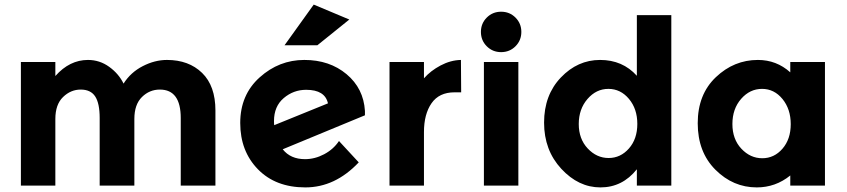

<svg xmlns="http://www.w3.org/2000/svg" viewBox="-20 -808 3688 836"><path d="M565 -290V0H414V-294Q414 -358 394.5 -388Q375 -418 331.5 -418Q288 -418 254.5 -385.5Q221 -353 221 -290V0H71V-538H221V-477Q283 -547 363 -547Q414 -547 455.5 -517Q497 -487 518 -444Q549 -493 601.5 -520Q654 -547 707 -547Q802 -547 860 -490.5Q918 -434 918 -327V0H767V-294Q767 -418 676 -418Q631 -418 598 -385.5Q565 -353 565 -290Z M1362 -611H1219L1346 -788L1501 -723ZM1308 -115Q1351 -115 1391.5 -136.5Q1432 -158 1456 -194L1542 -101Q1439 8 1309.5 8Q1180 8 1103 -71Q1026 -150 1026 -272.5Q1026 -395 1110.5 -471Q1195 -547 1305 -547Q1415 -547 1489 -485Q1563 -423 1569 -325V-306L1211 -158Q1245 -115 1308 -115ZM1313 -417Q1258 -417 1215.5 -381Q1173 -345 1173 -281Q1173 -269 1174 -263L1408 -358Q1395 -417 1313 -417Z M1959 -406Q1892 -406 1859 -358.5Q1826 -311 1826 -233V0H1676V-538H1826V-467Q1855 -500 1898.5 -523Q1942 -546 1987 -547L1988 -406Z M2237 0H2087V-538H2237ZM2099.5 -606.5Q2074 -632 2074 -669Q2074 -706 2099.5 -731.5Q2125 -757 2162 -757Q2199 -757 2224.5 -731.5Q2250 -706 2250 -669Q2250 -632 2224.5 -606.5Q2199 -581 2162 -581Q2125 -581 2099.5 -606.5Z M2753 -478V-742H2903V0H2753V-71Q2690 8 2594.5 8Q2499 8 2424 -73Q2349 -154 2349 -274Q2349 -394 2422 -470.5Q2495 -547 2593 -547Q2691 -547 2753 -478ZM2500 -268Q2500 -203 2539 -161.5Q2578 -120 2630 -120Q2682 -120 2718.5 -161.5Q2755 -203 2755 -268.5Q2755 -334 2718.5 -377.5Q2682 -421 2629 -421Q2576 -421 2538 -377Q2500 -333 2500 -268Z M3280 -547Q3361 -547 3421 -493V-538H3572V0H3421V-44Q3357 8 3275 8Q3172 8 3095 -69Q3018 -146 3018 -271.5Q3018 -397 3097 -472Q3176 -547 3280 -547ZM3169 -268Q3169 -202 3208 -160.5Q3247 -119 3299 -119Q3351 -119 3387 -160.5Q3423 -202 3423 -267.5Q3423 -333 3387 -377Q3351 -421 3298 -421Q3245 -421 3207 -377.5Q3169 -334 3169 -268Z"/></svg>

Font: Montserrat Alternates
Style: Bold
Weight: 700
Version: Version 2.001